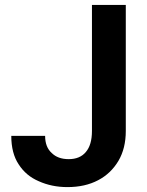

<svg xmlns="http://www.w3.org/2000/svg" viewBox="-20 -750 601 783"><path d="M493 -216Q493 -145 463 -94Q432 -42 380 -15Q327 13 255 13Q191 13 138 -11Q86 -33 56 -80Q26 -125 26 -196H164Q164 -150 191 -126Q216 -101 260 -101Q306 -101 330 -130Q355 -159 355 -216V-730H493Z"/></svg>

Font: Sinter Bold
Style: Regular
Weight: 700
Foundry: Adobe & rsms
Version: Version 1.000